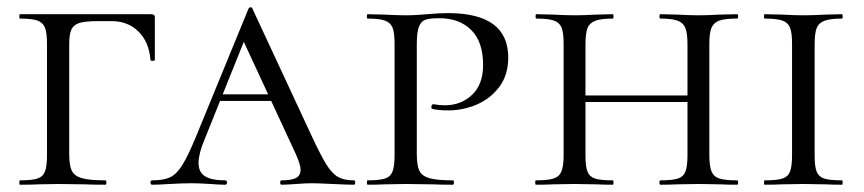

<svg xmlns="http://www.w3.org/2000/svg" viewBox="-20 -507 2371 527"><path d="M35 -12Q68 -12 83 -17Q98 -22 103.5 -36.5Q109 -51 109 -81V-387Q109 -417 103.5 -431Q98 -445 83 -450.5Q68 -456 35 -456Q33 -456 33 -462Q33 -468 35 -468H395Q405 -468 405 -460V-382V-343Q405 -340 399 -340Q393 -340 393 -343Q389 -392 360 -420.5Q331 -449 287 -449H249Q214 -449 198 -444Q182 -439 176 -426Q170 -413 170 -386V-85Q170 -53 177 -38.5Q184 -24 204.5 -18Q225 -12 269 -12Q272 -12 272 -6Q272 0 269 0Q233 0 214 -1L139 -2L85 -1Q68 0 35 0Q33 0 33 -6Q33 -12 35 -12Z M584 -248H766L773 -230H568ZM951 0Q933 0 893 -2Q853 -4 835 -4Q819 -4 793 -2Q767 0 753 0Q749 0 749 -6Q749 -12 753 -12Q780 -12 792.5 -18.5Q805 -25 805 -41Q805 -55 792 -84L640 -412L666 -434L541 -123Q525 -85 525 -60Q525 -34 543 -23Q561 -12 598 -12Q603 -12 603 -6Q603 0 598 0Q583 0 557 -2Q529 -4 505 -4Q480 -4 446 -2Q416 0 398 0Q393 0 393 -6Q393 -12 398 -12Q429 -12 447 -20.5Q465 -29 480.5 -54Q496 -79 518 -132L662 -483Q664 -487 668 -487Q672 -487 673 -483L834 -137Q860 -81 875.5 -56Q891 -31 907.5 -21.5Q924 -12 951 -12Q955 -12 955 -6Q955 0 951 0Z M1223 -12Q1226 -12 1226 -6Q1226 0 1223 0Q1187 0 1168 -1L1094 -2L1035 -1Q1018 0 989 0Q987 0 987 -6Q987 -12 989 -12Q1022 -12 1037 -17Q1052 -22 1057.5 -36.5Q1063 -51 1063 -81V-387Q1063 -417 1057.5 -431Q1052 -445 1036.5 -450.5Q1021 -456 989 -456Q987 -456 987 -462Q987 -468 989 -468L1034 -467Q1072 -465 1093 -465Q1110 -465 1125.5 -466Q1141 -467 1152 -468Q1184 -471 1210 -471Q1375 -471 1375 -349Q1375 -301 1350.5 -268.5Q1326 -236 1288.5 -220Q1251 -204 1211 -204Q1184 -204 1167 -208Q1164 -208 1164 -213Q1164 -221 1170 -221Q1185 -218 1201 -218Q1245 -218 1275.5 -246.5Q1306 -275 1306 -329Q1306 -392 1273.5 -424.5Q1241 -457 1186 -457Q1160 -457 1148 -453Q1136 -449 1130 -434Q1124 -419 1124 -385V-85Q1124 -53 1131 -38.5Q1138 -24 1158.5 -18Q1179 -12 1223 -12Z M1793 -456Q1790 -456 1790 -462Q1790 -468 1793 -468L1837 -467Q1873 -465 1898 -465Q1920 -465 1958 -467L2003 -468Q2006 -468 2006 -462Q2006 -456 2003 -456Q1970 -456 1954.5 -450.5Q1939 -445 1933 -431Q1927 -417 1927 -387V-81Q1927 -51 1933 -36.5Q1939 -22 1954.5 -17Q1970 -12 2003 -12Q2006 -12 2006 -6Q2006 0 2003 0Q1975 0 1958 -1L1898 -2L1837 -1Q1821 0 1793 0Q1790 0 1790 -6Q1790 -12 1793 -12Q1826 -12 1841 -17Q1856 -22 1861.5 -36.5Q1867 -51 1867 -81V-385Q1867 -415 1861.5 -429.5Q1856 -444 1840.5 -450Q1825 -456 1793 -456ZM1554 -245H1893V-227H1554ZM1452 -456Q1450 -456 1450 -462Q1450 -468 1452 -468L1497 -467Q1535 -465 1556 -465Q1581 -465 1619 -467L1662 -468Q1664 -468 1664 -462Q1664 -456 1662 -456Q1630 -456 1614 -450Q1598 -444 1592.5 -429.5Q1587 -415 1587 -385V-81Q1587 -50 1592.5 -36Q1598 -22 1613 -17Q1628 -12 1662 -12Q1664 -12 1664 -6Q1664 0 1662 0Q1634 0 1618 -1L1556 -2L1497 -1Q1480 0 1451 0Q1449 0 1449 -6Q1449 -12 1451 -12Q1484 -12 1499.5 -17Q1515 -22 1521 -36.5Q1527 -51 1527 -81V-387Q1527 -417 1521.5 -431Q1516 -445 1500.5 -450.5Q1485 -456 1452 -456Z M2291 -12Q2293 -12 2293 -6Q2293 0 2291 0Q2263 0 2247 -1L2184 -2L2125 -1Q2108 0 2079 0Q2077 0 2077 -6Q2077 -12 2079 -12Q2113 -12 2128 -17Q2143 -22 2148.5 -36Q2154 -50 2154 -81V-387Q2154 -417 2148.5 -431Q2143 -445 2127.5 -450.5Q2112 -456 2079 -456Q2077 -456 2077 -462Q2077 -468 2079 -468L2125 -467Q2161 -465 2184 -465Q2210 -465 2248 -467L2291 -468Q2293 -468 2293 -462Q2293 -456 2291 -456Q2259 -456 2243 -450Q2227 -444 2221.5 -429.5Q2216 -415 2216 -385V-81Q2216 -50 2221.5 -36Q2227 -22 2242 -17Q2257 -12 2291 -12Z"/></svg>

Font: Cormorant SC
Style: Regular
Weight: 400
Designer: Christian Thalmann (Catharsis Fonts)
Foundry: Catharsis Fonts
Version: Version 4.000